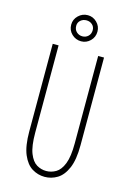

<svg xmlns="http://www.w3.org/2000/svg" viewBox="-135 -967 719 1045"><g transform="rotate(15 225.0 -444.5)"><path d="M225 11Q187 11 154.2 -9Q121.5 -29 101.2 -76.5Q81 -124 81 -206V-700H114V-208Q114 -132.5 130 -92.2Q146 -52 171.2 -37Q196.5 -22 225 -22Q253.5 -22 279.2 -37Q305 -52 321 -92.2Q337 -132.5 337 -208V-700H370V-206Q370 -124 349.5 -76.5Q329 -29 296 -9Q263 11 225 11ZM226 -753Q195.5 -753 173.2 -774.2Q151 -795.5 151 -827Q151 -857 173.2 -878.5Q195.5 -900 226 -900Q255.5 -900 277.2 -878.5Q299 -857 299 -827Q299 -795.5 277.2 -774.2Q255.5 -753 226 -753ZM226 -781Q245 -781 258.5 -793.8Q272 -806.5 272 -828Q272 -847 258.5 -859Q245 -871 226 -871Q206.5 -871 192.8 -859Q179 -847 179 -828Q179 -806.5 192.8 -793.8Q206.5 -781 226 -781Z"/></g></svg>

Font: Trispace Condensed Thin
Style: Regular
Weight: 100
Width: 3
Designer: Tyler Finck
Foundry: Etcetera Type Company
Version: Version 1.210; ttfautohint (v1.8.3)